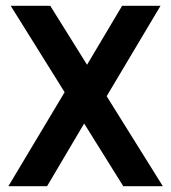

<svg xmlns="http://www.w3.org/2000/svg" viewBox="-20 -645 593 665"><path d="M544 0H407L17 -625H154ZM305 -274 143 0H9L228 -366ZM240 -351 403 -625H536L318 -259Z"/></svg>

Font: Changa Medium
Style: Regular
Weight: 500
Designer: Eduardo Rodriguez Tunni
Foundry: Eduardo Rodriguez Tunni
Version: Version 3.003